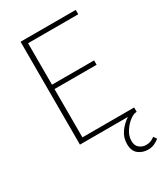

<svg xmlns="http://www.w3.org/2000/svg" viewBox="-212 -756 933 1067"><g transform="rotate(-30 255.0 -223.0)"><path d="M416 214Q380 214 354 193.5Q328 173 328 128Q328 87 351.5 54Q375 21 408 0H100V-660H454V-632H132V-366H402V-338H132V-28H464V0H462Q444 0 419.5 18.5Q395 37 376.5 66Q358 95 358 126Q358 157 377 171.5Q396 186 418 186Q435 186 448 181Q461 176 474 166L488 186Q476 196 457.5 205Q439 214 416 214Z"/></g></svg>

Font: Source Sans 3 ExtraLight ExtraLight
Style: Regular
Weight: 250
Version: Version 3.052;hotconv 1.1.0;makeotfexe 2.6.0